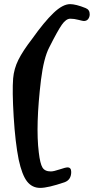

<svg xmlns="http://www.w3.org/2000/svg" viewBox="-20 -751 454 928"><path d="M43.5 -372.1Q47.4 -418.5 68.8 -461.7Q90.3 -504.9 134.8 -562.5Q193.8 -645.5 238.5 -688.2Q283.2 -731 318.8 -731Q346.7 -731 394 -711.9Q413.6 -704.1 413.6 -682.1Q413.6 -669.4 406.7 -659.7Q399.9 -649.9 385.7 -649.4Q380.4 -649.4 359.4 -655Q338.4 -660.6 319.8 -660.6Q299.3 -660.6 279.1 -631.8Q258.8 -603 217.8 -521.5Q191.4 -470.7 178.2 -365.7Q151.4 -143.1 167.5 -14.2Q173.8 40 185.3 58.8Q196.8 77.6 225.6 77.6Q239.3 77.6 268.1 67.9Q296.9 58.1 306.6 58.1Q324.2 58.1 324.2 80.1Q324.2 118.2 292 129.9Q211.9 157.2 174.3 157.2Q135.3 157.2 110.8 126Q86.4 94.7 70.3 20.5Q53.7 -62.5 46.1 -187Q38.6 -311.5 43.5 -372.1Z"/></svg>

Font: Cooper* SemiBold
Style: Italic
Weight: 600
Italic angle: -7°
Designer: Owen Earl
Foundry: indestructible type*
Version: Version 0.001